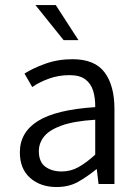

<svg xmlns="http://www.w3.org/2000/svg" viewBox="-20 -733 550 765"><path d="M205.1 12.2Q141.6 12.2 100.3 -23.9Q59.1 -60.1 59.1 -126Q59.1 -205.6 130.9 -250.7Q202.6 -295.9 359.4 -306.2Q359.9 -342.8 351.1 -371.3Q342.3 -399.9 320.1 -416.7Q297.9 -433.6 256.8 -433.6Q213.4 -433.6 175 -419.7Q136.7 -405.8 108.4 -386.2L77.6 -439.9Q110.4 -460.9 160.4 -479Q210.4 -497.1 269 -497.1Q357.9 -497.1 397 -444.3Q436 -391.6 436 -299.3V0H372.6L365.7 -58.6H363.8Q328.6 -29.8 291.7 -8.8Q254.9 12.2 205.1 12.2ZM225.6 -49.8Q261.7 -49.8 292.7 -67.1Q323.7 -84.5 359.4 -116.7V-255.9Q274.4 -250.5 225.6 -232.9Q176.8 -215.3 155.8 -189.2Q134.8 -163.1 134.8 -130.9Q134.8 -87.9 160.6 -68.8Q186.5 -49.8 225.6 -49.8ZM233.4 -573.2 121.1 -712.9H202.1L292.5 -573.2Z"/></svg>

Font: Varta Light
Style: Regular
Weight: 400
Version: Version 1.004